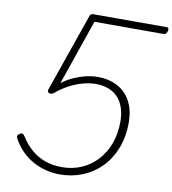

<svg xmlns="http://www.w3.org/2000/svg" viewBox="-114 -1208 1188 1325"><g transform="rotate(10 480.0 -545.5)"><path d="M394 19Q344 19 297 7Q250 -5 207.5 -28Q165 -51 129.5 -86Q94 -121 68 -166Q59 -181 59.5 -190Q60 -199 72 -207Q85 -217 93 -214Q101 -211 109 -199Q141 -147 184 -109.5Q227 -72 280.5 -52.5Q334 -33 400 -33Q474 -33 537 -60.5Q600 -88 646.5 -138.5Q693 -189 718.5 -258.5Q744 -328 744 -411Q744 -463 730.5 -505.5Q717 -548 690.5 -577.5Q664 -607 624.5 -623Q585 -639 533 -639Q486 -639 437.5 -625Q389 -611 344 -586.5Q299 -562 259 -528Q249 -520 237.5 -519Q226 -518 219 -524.5Q212 -531 216 -545L407 -1093Q409 -1101 415.5 -1105.5Q422 -1110 433 -1110H947Q953 -1110 956.5 -1106Q960 -1102 960 -1093Q958 -1078 950.5 -1069Q943 -1060 934 -1060H448L290 -602Q323 -628 363.5 -647Q404 -666 449 -677.5Q494 -689 536 -689Q621 -689 680.5 -655Q740 -621 771 -560Q802 -499 802 -418Q802 -315 770 -234Q738 -153 682 -96.5Q626 -40 552 -10.5Q478 19 394 19Z"/></g></svg>

Font: Playwrite CU ExtraLight
Style: Regular
Weight: 250
Designer: Veronika Burian, José Scaglione
Foundry: TypeTogether
Version: Version 1.002